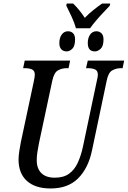

<svg xmlns="http://www.w3.org/2000/svg" viewBox="-20 -1057 723 1087"><path d="M410 -897Q402 -927 385 -963.5Q368 -1000 355 -1026L358 -1037H394Q410 -1022 428 -1000Q446 -978 460 -956Q481 -978 508.5 -1000Q536 -1022 558 -1037H604L601 -1024Q586 -1008 565 -986Q544 -964 524 -940.5Q504 -917 490 -897ZM357 -766Q339 -766 327.5 -777.5Q316 -789 316 -813Q316 -843 329.5 -861.5Q343 -880 365 -880Q383 -880 394 -868.5Q405 -857 405 -834Q405 -796 389.5 -781Q374 -766 357 -766ZM517 -766Q477 -766 477 -813Q477 -843 490.5 -861.5Q504 -880 525 -880Q543 -880 554.5 -868.5Q566 -857 566 -834Q566 -796 550 -781Q534 -766 517 -766ZM267 10Q179 10 132 -33Q85 -76 85 -154Q85 -173 89.5 -203Q94 -233 98 -252L172 -599Q177 -624 177 -634Q177 -657 161 -664Q145 -671 121 -671H111L120 -714H377L368 -671H357Q330 -671 308 -658.5Q286 -646 276 -600L201 -248Q195 -219 191.5 -195Q188 -171 188 -151Q188 -102 214.5 -76.5Q241 -51 290 -51Q340 -51 371 -73.5Q402 -96 420 -135Q438 -174 449 -224L529 -603Q534 -622 534 -634Q534 -657 518 -664Q502 -671 477 -671H467L477 -714H683L674 -671H664Q638 -671 615.5 -658.5Q593 -646 584 -600L501 -206Q480 -105 422.5 -47.5Q365 10 267 10Z"/></svg>

Font: Noto Serif ExtraCondensed Medium
Style: Italic
Weight: 500
Width: 2
Italic angle: -12°
Designer: Monotype Design Team
Foundry: Monotype Imaging Inc.
Version: Version 2.013; ttfautohint (v1.8.4.7-5d5b)